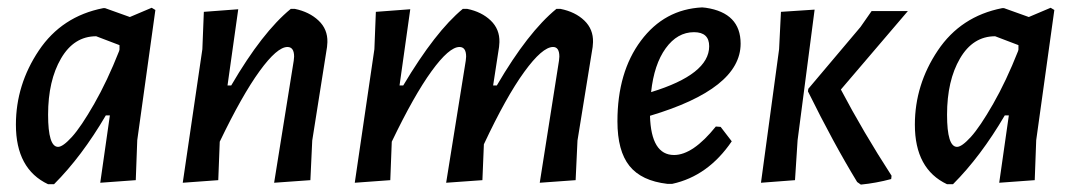

<svg xmlns="http://www.w3.org/2000/svg" viewBox="-20 -490 2908 519"><path d="M259 -468H264L331 -444L390 -469L400 -463L351 -111L347 -3L251 4L277 -178H266Q201 -67 126 8H110Q23 -33 23 -153Q23 -261 85 -353.5Q147 -446 259 -468ZM110 -180Q110 -93 137 -93Q150 -93 174.5 -120Q199 -147 234.5 -209Q270 -271 302 -352L303 -356V-368L240 -392Q180 -392 145 -332Q110 -272 110 -180Z M474 4 527 -357 531 -458 624 -465 595 -259H605Q689 -403 766 -466H777Q816 -458 841 -434.5Q866 -411 865 -376L864 -363L824 -110L819 -3L721 4L774 -326L775 -337Q775 -363 757 -363Q729 -363 681.5 -297.5Q634 -232 574 -107L570 -3Z M1089 -465 1060 -259H1070Q1157 -405 1231 -466H1243Q1282 -458 1306.5 -434.5Q1331 -411 1330 -376L1329 -363L1313 -259H1323Q1407 -403 1484 -466H1495Q1535 -458 1559.5 -434.5Q1584 -411 1583 -376L1582 -363L1541 -110L1536 -3L1439 4L1491 -326L1492 -337Q1492 -363 1475 -363Q1446 -363 1397 -295.5Q1348 -228 1288 -100L1284 -3L1186 4L1239 -326L1240 -337Q1240 -363 1222 -363Q1194 -363 1146.5 -297.5Q1099 -232 1039 -107L1035 -3L939 4L992 -357L996 -458Z M1958 -108Q1894 -14 1797 7H1784Q1714 -1 1681.5 -41.5Q1649 -82 1649 -162Q1649 -295 1712.5 -380Q1776 -465 1878 -470L1888 -469Q1982 -455 1982 -372Q1982 -250 1737 -177Q1740 -71 1802 -71Q1853 -71 1915 -148L1928 -147ZM1856 -403Q1811 -403 1779.5 -359.5Q1748 -316 1740 -241Q1897 -289 1897 -365Q1897 -403 1856 -403Z M2037 4 2086 -357 2091 -458 2182 -464 2136 -111 2129 -3ZM2434 -460 2253 -248Q2313 -134 2390 -15L2389 -6Q2348 5 2307 9L2297 2Q2233 -103 2164 -243L2165 -250L2306 -417L2336 -460Z M2689 -468H2694L2761 -444L2820 -469L2830 -463L2781 -111L2777 -3L2681 4L2707 -178H2696Q2631 -67 2556 8H2540Q2453 -33 2453 -153Q2453 -261 2515 -353.5Q2577 -446 2689 -468ZM2540 -180Q2540 -93 2567 -93Q2580 -93 2604.5 -120Q2629 -147 2664.5 -209Q2700 -271 2732 -352L2733 -356V-368L2670 -392Q2610 -392 2575 -332Q2540 -272 2540 -180Z"/></svg>

Font: Alegreya Sans SC Medium
Style: Italic
Weight: 500
Italic angle: -7°
Designer: Juan Pablo del Peral
Foundry: Huerta Tipografica
Version: Version 2.007